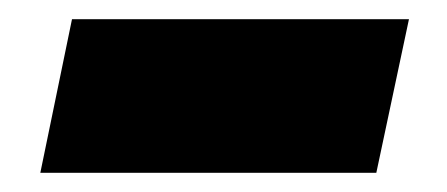

<svg xmlns="http://www.w3.org/2000/svg" viewBox="-20 -372 466 200"><path d="M55 -352H406L372 -192H22Z"/></svg>

Font: Mona Sans Black
Style: Italic
Weight: 900
Italic angle: -11.7°
Designer: Deni Anggara
Foundry: GitHub
Version: Version 2.000